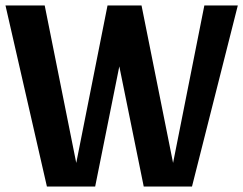

<svg xmlns="http://www.w3.org/2000/svg" viewBox="-23 -680 887 700"><path d="M412 -438 324 0H148L-3 -660H140L255 -86L369 -660H493L608 -86L722 -660H844L677 0H501Z"/></svg>

Font: Sansita Medium
Style: Regular
Weight: 500
Designer: Pablo Cosgaya
Foundry: Omnibus-Type
Version: Version 1.006